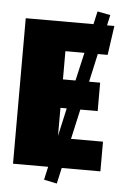

<svg xmlns="http://www.w3.org/2000/svg" viewBox="-57 -799 584 915"><g transform="rotate(5 235.0 -341.0)"><path d="M331 -285 299 -142H452V0H267L250 76L188 63L202 0H34V-696H358L372 -758L434 -746L423 -696H458L438 -556H391L361 -421H414V-285ZM236 -556V-421H296L327 -556ZM236 -285V-151L266 -285Z"/></g></svg>

Font: Fira Sans Condensed Black
Style: Regular
Weight: 900
Width: 3
Designer: Carrois Corporate & Edenspiekermann AG
Foundry: Carrois Corporate GbR & Edenspiekermann AG
Version: Version 4.203